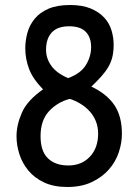

<svg xmlns="http://www.w3.org/2000/svg" viewBox="-20 -733 553 767"><path d="M249 14C287 14 319.8 7.3 347.5 -6C375.2 -19.3 397.8 -36.2 415.5 -56.5C433.2 -76.8 446.2 -99.5 454.5 -124.5C462.8 -149.5 467 -174 467 -198C467 -246 456.7 -284.8 436 -314.5C415.3 -344.2 385 -368.3 345 -387C360.3 -401.7 373.7 -415.3 385 -428C396.3 -440.7 405.7 -453.3 413 -466C420.3 -478.7 425.7 -492 429 -506C432.3 -520 434 -536.3 434 -555C434 -573.7 431.2 -592.5 425.5 -611.5C419.8 -630.5 410.2 -647.5 396.5 -662.5C382.8 -677.5 364.8 -689.7 342.5 -699C320.2 -708.3 292.7 -713 260 -713C225.3 -713 196.5 -708 173.5 -698C150.5 -688 132.2 -674.7 118.5 -658C104.8 -641.3 95.2 -622.7 89.5 -602C83.8 -581.3 81 -560.7 81 -540C81 -512 86 -484.7 96 -458C106 -431.3 124.7 -404 152 -376C110 -346.7 81.8 -315.7 67.5 -283C53.2 -250.3 46 -219 46 -189C46 -165 49.8 -141 57.5 -117C65.2 -93 77.2 -71.2 93.5 -51.5C109.8 -31.8 130.8 -16 156.5 -4C182.2 8 213 14 249 14ZM256 -628C286 -628 308.2 -620.7 322.5 -606C336.8 -591.3 344 -571 344 -545C344 -519.7 337 -495.7 323 -473C309 -450.3 285.3 -433 252 -421C222 -433.7 199.8 -449.8 185.5 -469.5C171.2 -489.2 164 -510.7 164 -534C164 -564 171.7 -587.2 187 -603.5C202.3 -619.8 225.3 -628 256 -628ZM259 -338C273.7 -333.3 287.8 -326.8 301.5 -318.5C315.2 -310.2 327.3 -300.2 338 -288.5C348.7 -276.8 357 -263.5 363 -248.5C369 -233.5 372 -217 372 -199C372 -161 361 -130.3 339 -107C317 -83.7 288.3 -72 253 -72C218.3 -72 191.2 -81.5 171.5 -100.5C151.8 -119.5 142 -149 142 -189C142 -231.7 153.5 -265.2 176.5 -289.5C199.5 -313.8 227 -330 259 -338Z"/></svg>

Font: Cabin Condensed
Style: Regular
Weight: 400
Designer: Pablo Impallari
Foundry: Pablo Impallari. www.impallari.com Igino Marini. www.ikern.com
Version: Version 1.006